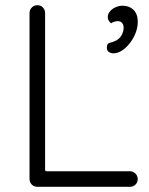

<svg xmlns="http://www.w3.org/2000/svg" viewBox="-20 -720 573 740"><path d="M160 -60H480.5Q493 -60 501.9 -51.1Q510.8 -42.2 510.8 -29.8Q510.8 -16.8 501.9 -8.4Q493 0 480.5 0H124Q110.8 0 102.2 -8.9Q93.8 -17.8 93.8 -30.2V-669.8Q93.8 -682.2 102.6 -691.1Q111.5 -700 124 -700Q137.2 -700 145.5 -691.1Q153.8 -682.2 153.8 -669.8V-66.2Q153.8 -60 160 -60ZM511 -636.2Q511 -614.2 502.6 -592.8Q494.2 -571.2 480 -553.2Q465.8 -535.2 449.6 -524.9Q433.5 -514.5 417.2 -514.5Q407 -514.5 399.4 -519.8Q391.8 -525 391.8 -536.5Q391.8 -552.8 403.2 -555.1Q414.8 -557.5 427.8 -563.8Q441.5 -571.5 449 -585.1Q456.5 -598.8 456.5 -613.5Q456.5 -624.5 450.5 -631.5Q444.5 -638.5 434.2 -638.5Q427.5 -638.5 420.2 -636.2Q413 -634 407.8 -630Q402.2 -635 398.5 -641.4Q394.8 -647.8 395.5 -656.5Q396.2 -668 404.9 -677.5Q413.5 -687 426.6 -692.5Q439.8 -698 452.2 -698Q478 -698 494.5 -681.9Q511 -665.8 511 -636.2Z"/></svg>

Font: Quicksand Variable Light
Style: Regular
Weight: 300
Designer: Andrew Paglinawan
Foundry: Andrew Paglinawan
Version: Version 3.004